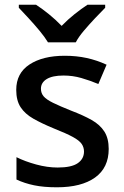

<svg xmlns="http://www.w3.org/2000/svg" viewBox="-20 -786 525 816"><path d="M442 -153Q442 -73 384 -31.5Q326 10 222 10Q166 10 125 1.5Q84 -7 50 -23V-118Q86 -100 133.5 -87Q181 -74 225 -74Q284 -74 310.5 -92.5Q337 -111 337 -142Q337 -160 327 -174.5Q317 -189 289.5 -204Q262 -219 209 -240Q158 -261 122 -281.5Q86 -302 67.5 -330.5Q49 -359 49 -404Q49 -475 105.5 -512Q162 -549 255 -549Q305 -549 348.5 -539.5Q392 -530 433 -511L398 -429Q362 -444 325.5 -454.5Q289 -465 250 -465Q203 -465 178.5 -450Q154 -435 154 -409Q154 -390 165.5 -376.5Q177 -363 205.5 -349Q234 -335 284 -315Q334 -296 369.5 -276Q405 -256 423.5 -227Q442 -198 442 -153ZM184 -606Q170 -629 148 -655.5Q126 -682 102 -708Q78 -734 60 -753V-766H133Q159 -749 187.5 -726Q216 -703 242 -676Q268 -703 297 -726Q326 -749 352 -766H427V-753Q408 -734 383.5 -708Q359 -682 336.5 -655.5Q314 -629 302 -606Z"/></svg>

Font: Noto Sans Adlam Unjoined Medium
Style: Regular
Weight: 500
Version: Version 3.001